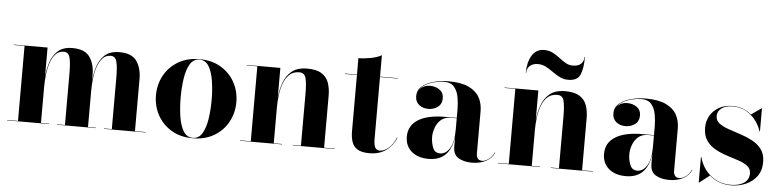

<svg xmlns="http://www.w3.org/2000/svg" viewBox="-44 -929 4716 1161"><g transform="rotate(5 2314.0 -348.5)"><path d="M21 -2.5H86.5V-457.5H21V-460H226V-284Q230 -328.5 244 -371.2Q258 -414 289.2 -442Q320.5 -470 377 -470Q452.5 -470 482 -427.2Q511.5 -384.5 511.5 -319V-284.5Q515.5 -329 529.2 -371.8Q543 -414.5 574.2 -442.2Q605.5 -470 662 -470Q737.5 -470 767 -427.2Q796.5 -384.5 796.5 -319V-2.5H861.5V0H608.5V-2.5H656V-317.5Q656 -380.5 647.5 -412Q639 -443.5 611.5 -443.5Q581.5 -443.5 562.2 -423Q543 -402.5 531.8 -369.8Q520.5 -337 516 -298.2Q511.5 -259.5 511.5 -223V-2.5H559V0H324V-2.5H371.5V-317.5Q371.5 -380.5 363 -412Q354.5 -443.5 326.5 -443.5Q297 -443.5 277.5 -423Q258 -402.5 246.8 -369.8Q235.5 -337 230.8 -298.2Q226 -259.5 226 -223V-2.5H274V0H21Z M904 -230Q904 -295 933.5 -349.5Q963 -404 1017.8 -437Q1072.5 -470 1148 -470Q1223.5 -470 1278.2 -437Q1333 -404 1362.5 -349.5Q1392 -295 1392 -230Q1392 -165 1362.5 -110.5Q1333 -56 1278.2 -23Q1223.5 10 1148 10Q1072.5 10 1017.8 -23Q963 -56 933.5 -110.5Q904 -165 904 -230ZM1054 -230Q1054 -170.5 1062 -116Q1070 -61.5 1090.5 -27Q1111 7.5 1148 7.5Q1185 7.5 1205.2 -27Q1225.5 -61.5 1233.8 -116Q1242 -170.5 1242 -230Q1242 -289.5 1233.8 -344Q1225.5 -398.5 1205.2 -433Q1185 -467.5 1148 -467.5Q1111 -467.5 1090.5 -433Q1070 -398.5 1062 -344Q1054 -289.5 1054 -230Z M1434 -2.5H1499.5V-457.5H1434V-460H1639V-281Q1643.5 -326 1658.5 -369.5Q1673.5 -413 1707.5 -441.5Q1741.5 -470 1802 -470Q1858 -470 1889 -450.5Q1920 -431 1932.2 -396.8Q1944.5 -362.5 1944.5 -319V-2.5H2009.5V0H1754.5V-2.5H1804V-317.5Q1804 -380.5 1795.8 -412Q1787.5 -443.5 1756 -443.5Q1719 -443.5 1696 -422Q1673 -400.5 1660.8 -366.8Q1648.5 -333 1643.8 -295Q1639 -257 1639 -223V-2.5H1689.5V0H1434Z M2381.5 -101.5Q2363 -54 2322 -23.5Q2281 7 2220 7Q2171.5 7 2146.5 -9.2Q2121.5 -25.5 2112.8 -53.2Q2104 -81 2104 -116V-457.5H2031V-460H2104V-560Q2138 -560 2178 -567.5Q2218 -575 2244 -590V-460H2351V-457.5H2244V-83Q2244 -45.5 2253 -29.8Q2262 -14 2282 -14Q2306.5 -14 2334.2 -37.2Q2362 -60.5 2378.5 -102Z M2658.5 -252H2728V-304.5Q2728 -340.5 2721.5 -377Q2715 -413.5 2695 -438Q2675 -462.5 2635 -462.5Q2609.5 -462.5 2580 -456Q2550.5 -449.5 2525 -435.8Q2499.5 -422 2486 -400.5Q2509 -431 2551.5 -431Q2584 -431 2608.8 -413.5Q2633.5 -396 2633.5 -363Q2633.5 -327.5 2608.5 -309.2Q2583.5 -291 2551.5 -291Q2517.5 -291 2494.8 -309.8Q2472 -328.5 2472 -361Q2472 -398.5 2500 -422Q2528 -445.5 2571.2 -456.8Q2614.5 -468 2660 -468Q2736.5 -468 2782 -446.5Q2827.5 -425 2847.8 -388.2Q2868 -351.5 2868 -304.5V-46.5Q2868 -30 2876.2 -18.2Q2884.5 -6.5 2904.5 -6.5Q2919 -6.5 2940.2 -20.2Q2961.5 -34 2975.5 -63.5L2978 -62.5Q2962.5 -27.5 2926.5 -8.8Q2890.5 10 2842.5 10Q2794 10 2761 -9.2Q2728 -28.5 2728 -77.5V-137.5Q2720 -67.5 2683 -28.8Q2646 10 2579.5 10Q2514.5 10 2475.8 -23.2Q2437 -56.5 2437 -113.5Q2437 -180.5 2494.5 -216.2Q2552 -252 2658.5 -252ZM2646 -29Q2679.5 -29 2703.8 -65.8Q2728 -102.5 2728 -180.5V-249.5H2693Q2655 -249.5 2632.2 -229Q2609.5 -208.5 2599.5 -179.5Q2589.5 -150.5 2589.5 -125.5Q2589.5 -90 2601.8 -59.5Q2614 -29 2646 -29Z M3188.5 -619Q3160 -619 3141.2 -603.5Q3122.5 -588 3122.5 -560H3120Q3120 -624 3145.5 -665.5Q3171 -707 3219 -707Q3249 -707 3272 -695Q3295 -683 3314.8 -667.5Q3334.5 -652 3354.8 -640Q3375 -628 3399.5 -628Q3431.5 -628 3448.5 -643.8Q3465.5 -659.5 3465.5 -687H3468Q3468 -616 3451.2 -578Q3434.5 -540 3379 -540Q3350 -540 3326.8 -552Q3303.5 -564 3282 -579.5Q3260.5 -595 3238 -607Q3215.5 -619 3188.5 -619ZM3000 -2.5H3065.5V-457.5H3000V-460H3205V-281Q3209.5 -326 3224.5 -369.5Q3239.5 -413 3273.5 -441.5Q3307.5 -470 3368 -470Q3424 -470 3455 -450.5Q3486 -431 3498.2 -396.8Q3510.5 -362.5 3510.5 -319V-2.5H3575.5V0H3320.5V-2.5H3370V-317.5Q3370 -380.5 3361.8 -412Q3353.5 -443.5 3322 -443.5Q3285 -443.5 3262 -422Q3239 -400.5 3226.8 -366.8Q3214.5 -333 3209.8 -295Q3205 -257 3205 -223V-2.5H3255.5V0H3000Z M3855.5 -252H3925V-304.5Q3925 -340.5 3918.5 -377Q3912 -413.5 3892 -438Q3872 -462.5 3832 -462.5Q3806.5 -462.5 3777 -456Q3747.5 -449.5 3722 -435.8Q3696.5 -422 3683 -400.5Q3706 -431 3748.5 -431Q3781 -431 3805.8 -413.5Q3830.5 -396 3830.5 -363Q3830.5 -327.5 3805.5 -309.2Q3780.5 -291 3748.5 -291Q3714.5 -291 3691.8 -309.8Q3669 -328.5 3669 -361Q3669 -398.5 3697 -422Q3725 -445.5 3768.2 -456.8Q3811.5 -468 3857 -468Q3933.5 -468 3979 -446.5Q4024.5 -425 4044.8 -388.2Q4065 -351.5 4065 -304.5V-46.5Q4065 -30 4073.2 -18.2Q4081.5 -6.5 4101.5 -6.5Q4116 -6.5 4137.2 -20.2Q4158.5 -34 4172.5 -63.5L4175 -62.5Q4159.5 -27.5 4123.5 -8.8Q4087.5 10 4039.5 10Q3991 10 3958 -9.2Q3925 -28.5 3925 -77.5V-137.5Q3917 -67.5 3880 -28.8Q3843 10 3776.5 10Q3711.5 10 3672.8 -23.2Q3634 -56.5 3634 -113.5Q3634 -180.5 3691.5 -216.2Q3749 -252 3855.5 -252ZM3843 -29Q3876.5 -29 3900.8 -65.8Q3925 -102.5 3925 -180.5V-249.5H3890Q3852 -249.5 3829.2 -229Q3806.5 -208.5 3796.5 -179.5Q3786.5 -150.5 3786.5 -125.5Q3786.5 -90 3798.8 -59.5Q3811 -29 3843 -29Z M4222 10H4219.5V-145H4222Q4240.5 -76 4291.8 -34.5Q4343 7 4413.5 7Q4462 7 4492.8 -13.2Q4523.5 -33.5 4523.5 -72Q4523.5 -99.5 4502.2 -116Q4481 -132.5 4447.5 -143.8Q4414 -155 4376.2 -167Q4338.5 -179 4305 -197.2Q4271.5 -215.5 4250.2 -245.8Q4229 -276 4229 -325Q4229 -364.5 4248 -397.2Q4267 -430 4301.8 -449.5Q4336.5 -469 4384 -469Q4419 -469 4447.8 -457.5Q4476.5 -446 4498 -427.5L4559 -470H4561.5V-330H4559Q4549 -362.5 4526.2 -393.8Q4503.5 -425 4468 -445.8Q4432.5 -466.5 4384.5 -466.5Q4341.5 -466.5 4317 -447.8Q4292.5 -429 4292.5 -400.5Q4292.5 -373 4314.5 -356.2Q4336.5 -339.5 4371.2 -327.5Q4406 -315.5 4444.8 -303Q4483.5 -290.5 4518.2 -272Q4553 -253.5 4575 -223.8Q4597 -194 4597 -147Q4597 -95 4571 -60Q4545 -25 4503.5 -7.5Q4462 10 4416 10Q4376.5 10 4343.2 -2.5Q4310 -15 4284 -38Z"/></g></svg>

Font: Bodoni* 72pt
Style: Bold
Weight: 700
Version: Version 2.3